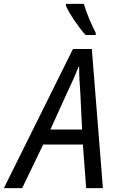

<svg xmlns="http://www.w3.org/2000/svg" viewBox="-80 -967 604 987"><path d="M360 -787H412V-798C388 -846 365 -898 351 -947H259V-937C277 -895 326 -824 360 -787ZM-60 0H34L142 -224H346L363 0H449L392 -715H295ZM179 -301 263 -486C287 -536 308 -583 324 -624H327C326 -585 330 -532 333 -488L342 -301Z"/></svg>

Font: Noto Sans SemiCondensed
Style: Italic
Weight: 400
Width: 4
Italic angle: -12°
Designer: Monotype Design Team
Foundry: Monotype Imaging Inc.
Version: Version 2.013